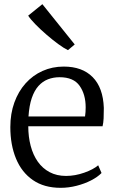

<svg xmlns="http://www.w3.org/2000/svg" viewBox="-20 -889 549 920"><path d="M270.5 11Q191.5 11 137.8 -26Q84 -63 56.8 -128.8Q29.5 -194.5 29.5 -280Q29.5 -344.5 48.8 -397.8Q68 -451 102.5 -489.5Q137 -528 183.8 -549Q230.5 -570 285.5 -570Q374 -570 424 -519.5Q474 -469 477.5 -372Q477.5 -343.5 476.5 -322Q475.5 -300.5 471.5 -284H115.5Q115.5 -233.5 127 -190Q138.5 -146.5 161.2 -114.2Q184 -82 218 -64Q252 -46 296.5 -46Q339.5 -46 383.5 -61.5Q427.5 -77 450.5 -97L466.5 -60Q447.5 -40.5 416.2 -24.5Q385 -8.5 347 1.2Q309 11 270.5 11ZM116.5 -331H387.5Q389 -339 389.8 -352.5Q390.5 -366 390.5 -375Q390.5 -436.5 361.5 -477.8Q332.5 -519 265.5 -519Q235.5 -519 209.8 -509Q184 -499 164.2 -477Q144.5 -455 132.2 -419Q120 -383 116.5 -331ZM305 -649Q287 -657.5 259.2 -677.8Q231.5 -698 201.8 -723.8Q172 -749.5 148.5 -773.8Q125 -798 115 -814L183 -869L338 -676L306 -649Z"/></svg>

Font: Merriweather Light
Style: Regular
Weight: 300
Designer: Eben Sorkin
Foundry: Eben Sorkin
Version: Version 2.100